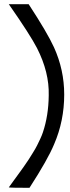

<svg xmlns="http://www.w3.org/2000/svg" viewBox="-20 -670 337 918"><path d="M287 -218Q287 -92 239 19Q209 92 121 228Q32 228 22 226Q27 219 45.5 193.5Q64 168 71 158.5Q78 149 94 126.5Q110 104 117.5 92Q125 80 137.5 60Q150 40 157 26Q164 12 172 -5Q180 -22 185 -37Q212 -117 213 -214Q216 -324 157 -440Q124 -504 22 -650H117Q206 -514 238 -444Q287 -336 287 -218Z"/></svg>

Font: GFS Neohellenic Rg
Style: Regular
Weight: 400
Designer: Takis Katsoulidis and George D. Matthiopoulos
Foundry: Takis Katsoulidis and George D. Matthiopoulos
Version: Version 1.0